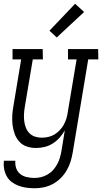

<svg xmlns="http://www.w3.org/2000/svg" viewBox="-21 -782 545 1025"><path d="M164 223Q142 223 120 220Q98 217 78 209.5Q58 202 41.5 189.5Q25 177 15 159Q5 141 1 119.5Q-3 98 0 76H61Q59 97 65.5 116Q72 135 87 147Q102 159 122.5 163.5Q143 168 164 168Q181 168 199 163.5Q217 159 234 149Q251 139 263.5 124.5Q276 110 285 93.5Q294 77 299 59Q304 41 307 24L325 -86Q313 -65 297 -47Q281 -29 260.5 -16Q240 -3 217 2.5Q194 8 171 8Q145 8 121.5 0Q98 -8 82 -26Q66 -44 57.5 -67Q49 -90 46 -115Q43 -140 44.5 -166Q46 -192 51 -218L92 -465H46V-520H207L208 -465H154L111 -209Q108 -190 107 -171Q106 -152 108.5 -134Q111 -116 117.5 -99.5Q124 -83 136.5 -70.5Q149 -58 166.5 -52.5Q184 -47 202 -47Q219 -47 237 -51Q255 -55 270.5 -64.5Q286 -74 299 -88Q312 -102 320.5 -118Q329 -134 334 -151Q339 -168 341 -185L388 -465H342V-520H503L504 -465H450L367 33Q363 57 355.5 81Q348 105 335 127.5Q322 150 303 169Q284 188 260.5 200.5Q237 213 212.5 218Q188 223 164 223ZM282 -582 243 -618 380 -762 428 -718Z"/></svg>

Font: Iosevka Curly Slab Light
Style: Italic
Weight: 300
Italic angle: -9°
Monospace: yes
Designer: Belleve Invis
Foundry: Belleve Invis
Version: Version 22.1.2; ttfautohint (v1.8.4)